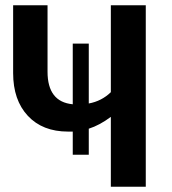

<svg xmlns="http://www.w3.org/2000/svg" viewBox="-20 -711 656 731"><path d="M402 -691H535V0H402V-266Q359 -234 318 -221V-122H257V-210H239Q142 -210 86 -270Q30 -330 30 -433V-691H161V-438Q161 -323 257 -314V-545H318V-317Q367 -326 402 -360Z"/></svg>

Font: FiraGO Medium
Style: Regular
Weight: 500
Designer: bBox Type
Foundry: bBox Type GmbH
Version: Version 1.001;PS 001.001;hotconv 1.0.88;makeotf.lib2.5.64775